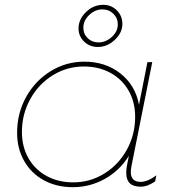

<svg xmlns="http://www.w3.org/2000/svg" viewBox="-20 -775 730 797"><path d="M488 -676Q488 -639 456.5 -609.5Q425 -580 386 -580Q352 -580 329 -602.5Q306 -625 306 -657Q306 -695 337 -725Q368 -755 408 -755Q442 -755 465 -732Q488 -709 488 -676ZM326 -660Q326 -634 344 -616.5Q362 -599 389 -599Q419 -599 444 -621.5Q469 -644 469 -674Q469 -700 450.5 -718Q432 -736 405 -736Q375 -736 350.5 -713Q326 -690 326 -660ZM51 -224Q51 -305 88.5 -372.5Q126 -440 190 -479.5Q254 -519 330 -519Q418 -519 480 -470Q542 -421 557 -340L592 -517H612L526 -87Q523 -72 523 -61Q523 -20 564 -20Q592 -20 629 -47L624 -22Q592 0 564 0Q504 0 504 -57Q504 -72 507 -88L515 -128Q476 -66 414.5 -32Q353 2 282 2Q215 2 162.5 -26.5Q110 -55 80.5 -106.5Q51 -158 51 -224ZM541 -290Q541 -351 514 -398.5Q487 -446 438.5 -472.5Q390 -499 328 -499Q258 -499 199 -462.5Q140 -426 105.5 -363.5Q71 -301 71 -227Q71 -166 98 -118.5Q125 -71 173.5 -44.5Q222 -18 284 -18Q354 -18 413 -54.5Q472 -91 506.5 -153.5Q541 -216 541 -290Z"/></svg>

Font: TypoPRO Montserrat Alternates
Style: Italic
Weight: 250
Italic angle: -11.3°
Designer: Julieta Ulanovsky
Foundry: Julieta Ulanovsky
Version: Version 6.001